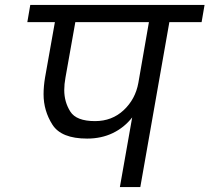

<svg xmlns="http://www.w3.org/2000/svg" viewBox="-20 -760 851 780"><path d="M799 -670H668L550 0H467L517 -283Q485 -242 438.5 -219.5Q392 -197 334 -197Q229 -197 193 -253.5Q157 -310 157 -377Q157 -409 163 -445L203 -670H91L103 -740H811ZM585 -670H286L246 -445Q241 -418 241 -394Q241 -346 265.5 -307Q290 -268 366 -268Q435 -268 482.5 -312.5Q530 -357 542 -423Z"/></svg>

Font: Fz Poppins
Style: Italic
Weight: 400
Italic angle: -10°
Designer: Ninad Kale (Devanagari), Jonny Pinhorn (Latin)
Foundry: Indian Type Foundry
Version: Vit hóa bi Vntype.Com & FontZin.Com